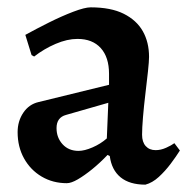

<svg xmlns="http://www.w3.org/2000/svg" viewBox="-20 -491 511 523"><path d="M376 12Q333 12 308.5 -8Q284 -28 279 -66L273 -69Q252 -47 231 -30Q210 -13 192 -2.5Q174 8 162 8Q124 8 93.5 -10Q63 -28 45.5 -59.5Q28 -91 28 -131Q28 -161 43.5 -184Q59 -207 85 -213L277 -260V-290Q277 -335 254.5 -360Q232 -385 191 -385Q163 -385 131.5 -371.5Q100 -358 73 -337L66 -341L49 -396Q78 -412 113 -429.5Q148 -447 179.5 -459Q211 -471 227 -471Q282 -471 317 -453.5Q352 -436 369 -406Q386 -376 386 -336Q386 -324 383 -296Q380 -268 376 -235Q372 -202 369.5 -172Q367 -142 367 -124Q367 -104 377 -93Q387 -82 404 -82Q418 -82 432.5 -88.5Q447 -95 455 -101L470 -81Q460 -65 445 -45Q430 -25 412.5 -9Q395 7 376 12ZM194 -80Q210 -80 232 -89.5Q254 -99 271 -114L275 -211L160 -178Q134 -171 134 -142Q134 -116 150.5 -98Q167 -80 194 -80Z"/></svg>

Font: Alegreya SemiBold
Style: Regular
Weight: 600
Designer: Juan Pablo del Peral
Foundry: Huerta Tipografica
Version: Version 2.009